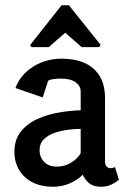

<svg xmlns="http://www.w3.org/2000/svg" viewBox="-20 -709 496 733"><path d="M182 4Q138 4 105 -12.5Q72 -29 53.5 -59.5Q35 -90 35 -129Q35 -176 59.5 -206.5Q84 -237 122.5 -254.5Q161 -272 205 -279.5Q249 -287 288 -288V-360Q288 -381 268.5 -395Q249 -409 212 -409Q201 -409 187 -407.5Q173 -406 164 -401L143 -337L39 -373Q58 -424 106.5 -454.5Q155 -485 216 -485Q265 -485 302 -469Q339 -453 360 -419.5Q381 -386 381 -333V-93Q381 -81 386.5 -74Q392 -67 402 -67Q407 -67 412 -68.5Q417 -70 419 -71L434 -23Q426 -15 407.5 -5.5Q389 4 366 4Q337 4 321 -9Q305 -22 296 -42Q276 -22 246.5 -9Q217 4 182 4ZM198 -73Q227 -73 251.5 -88Q276 -103 288 -124V-217Q266 -217 239 -213.5Q212 -210 187.5 -201.5Q163 -193 147 -177Q131 -161 131 -135Q131 -110 148 -91.5Q165 -73 198 -73ZM100 -529 95 -537 215 -689H243L364 -538L359 -529H292L229 -584L166 -529Z"/></svg>

Font: Kreon Light
Style: Regular
Weight: 400
Version: Version 2.002